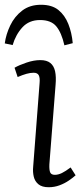

<svg xmlns="http://www.w3.org/2000/svg" viewBox="-40 -771 354 805"><path d="M126 -423Q128 -445 122.5 -455.5Q117 -466 101 -466Q87 -466 71 -461.5Q55 -457 34 -448L21 -487Q40 -498 71 -508.5Q102 -519 129 -519Q156 -519 171 -507Q186 -495 191 -472Q196 -449 193 -415L167 -82Q166 -58 170.5 -48Q175 -38 190 -38Q204 -38 219.5 -45.5Q235 -53 256 -69L277 -36Q266 -26 248.5 -14Q231 -2 209.5 6Q188 14 164 14Q136 14 121 1.5Q106 -11 101.5 -30.5Q97 -50 99 -71ZM132 -751Q178 -751 205 -729Q232 -707 246.5 -670.5Q261 -634 265 -590L230 -581Q218 -634 196 -660.5Q174 -687 128 -687Q82 -687 54 -656.5Q26 -626 13 -582L-20 -589Q-15 -627 3 -664.5Q21 -702 53 -726.5Q85 -751 132 -751Z"/></svg>

Font: Literata Light
Style: Italic
Weight: 300
Italic angle: -2°
Designer: Latin by Veronika Burian and Jose Scaglione. Greek by Irene Vlachou. Cyrillic by Vera Evstafieva
Foundry: TypeTogether
Version: Version 3.103;gftools[0.9.29]